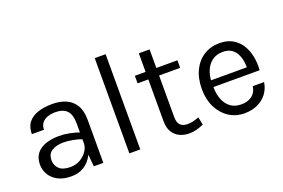

<svg xmlns="http://www.w3.org/2000/svg" viewBox="-92 -981 1905 1292"><g transform="rotate(-20 860.0 -335.0)"><path d="M397 0 387 -105V-310Q387 -374.5 359.5 -402.8Q332 -431 277 -431Q246 -431 220.8 -422Q195.5 -413 180.8 -394.2Q166 -375.5 166 -346H79Q79 -398 104.5 -429.8Q130 -461.5 174.8 -475.8Q219.5 -490 277 -490Q332 -490 374.5 -471.5Q417 -453 441 -412.8Q465 -372.5 465 -308V0ZM234 12Q175 12 136.5 -9Q98 -30 79 -63.5Q60 -97 60 -134Q60 -182.5 84.2 -213Q108.5 -243.5 150.5 -257.8Q192.5 -272 245 -272Q282.5 -272 320.2 -264.5Q358 -257 394 -244V-195Q364 -207 326.2 -214Q288.5 -221 257 -221Q209 -221 176 -201.2Q143 -181.5 143 -134Q143 -99 168.2 -74Q193.5 -49 249 -49Q288 -49 319.2 -67.2Q350.5 -85.5 368.8 -113Q387 -140.5 387 -168H406Q406 -120 385.2 -79Q364.5 -38 326 -13Q287.5 12 234 12Z M651.5 0V-682H729.5V0Z M1078.5 12Q1039.5 12 1008.5 -3Q977.5 -18 959.5 -48Q941.5 -78 941.5 -123V-611H1018.5V-125Q1018.5 -51 1087.5 -51Q1108 -51 1127.2 -55.5Q1146.5 -60 1170.5 -69L1181.5 -13Q1156 -2 1130.8 5Q1105.5 12 1078.5 12ZM864.5 -424V-478H1169.5V-424Z M1473.5 12Q1411.5 12 1362.8 -19.8Q1314 -51.5 1285.8 -108Q1257.5 -164.5 1257.5 -238Q1257.5 -316.5 1285.5 -373Q1313.5 -429.5 1362.2 -459.8Q1411 -490 1473.5 -490Q1528 -490 1566.5 -468Q1605 -446 1628.5 -408.5Q1652 -371 1661.2 -323.8Q1670.5 -276.5 1666.5 -226H1320.5V-274H1615L1592 -259Q1593.5 -288.5 1588.8 -318Q1584 -347.5 1571 -372.2Q1558 -397 1534.5 -412Q1511 -427 1474.5 -427Q1428.5 -427 1397.5 -403.5Q1366.5 -380 1351 -341.8Q1335.5 -303.5 1335.5 -259V-227Q1335.5 -177 1350.8 -137.5Q1366 -98 1396.5 -75Q1427 -52 1473.5 -52Q1520 -52 1550 -74.5Q1580 -97 1586.5 -141H1667.5Q1660 -93.5 1633.5 -59.2Q1607 -25 1566 -6.5Q1525 12 1473.5 12Z"/></g></svg>

Font: Karla
Style: Regular
Weight: 400
Designer: Jonathan Pinhorn
Version: Version 2.004;gftools[0.9.33]